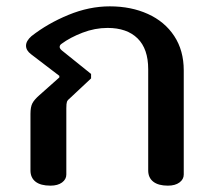

<svg xmlns="http://www.w3.org/2000/svg" viewBox="-20 -581 674 605"><path d="M76 -44V-222Q76 -244 82 -255.5Q88 -267 104 -281L167 -337V-342L78 -410Q62 -422 62 -437Q62 -452 79 -467Q130 -507 195.5 -534Q261 -561 326 -561Q393 -561 446 -537Q499 -513 529 -467.5Q559 -422 559 -359V-31Q559 -16 545.5 -6Q532 4 509 4Q479 4 463 -8.5Q447 -21 447 -44V-363Q447 -427 413.5 -460Q380 -493 319 -493Q279 -493 240 -478Q201 -463 174 -443Q168 -439 168 -433Q168 -428 175 -422L267 -348V-334L203 -274Q193 -266 191 -260.5Q189 -255 189 -240V-31Q189 -16 175.5 -6Q162 4 139 4Q108 4 92 -8.5Q76 -21 76 -44Z"/></svg>

Font: Maitree Semibold
Style: Regular
Weight: 600
Designer: CadsonDemak Team
Foundry: CadsonDemak
Version: Version 1.010